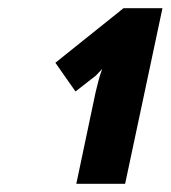

<svg xmlns="http://www.w3.org/2000/svg" viewBox="-20 -864 416 468"><path d="M166 -416H285L376 -844H281L115 -711L164 -641L214 -680Q216 -682 220.5 -687Q225 -692 229 -696Q224 -682 220.5 -669Q217 -656 213 -639Z"/></svg>

Font: Noto Sans Display Condensed Black
Style: Italic
Weight: 900
Width: 3
Italic angle: -192°
Designer: Monotype Design Team
Foundry: Monotype Imaging Inc.
Version: Version 1.900